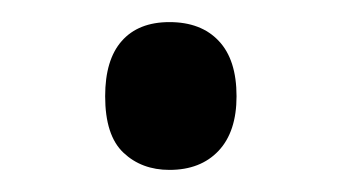

<svg xmlns="http://www.w3.org/2000/svg" viewBox="-20 -138 306 172"><path d="M74.2 -51.8Q74.2 -84.5 89.1 -101.3Q104 -118.2 131.8 -118.2Q160.2 -118.2 176 -101.3Q191.9 -84.5 191.9 -51.8Q191.9 -20 175.8 -2.9Q159.7 14.2 131.8 14.2Q106.9 14.2 90.6 -1.2Q74.2 -16.6 74.2 -51.8Z"/></svg>

Font: f06252833
Style: Regular
Weight: 400
Foundry: Ascender Corporation
Version: Version 1.10